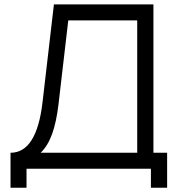

<svg xmlns="http://www.w3.org/2000/svg" viewBox="-20 -770 835 876"><path d="M742.5 -73V86.5H668.5V0H101V86.5H28V-73Q147 -73 174 -303L226 -750H680V-73ZM606 -677H291.5L247 -295Q237.5 -214 218 -159.5Q198.5 -105 165.5 -73H606Z"/></svg>

Font: Russisch Sans
Style: Regular
Weight: 400
Designer: Michael Sharanda (font) & Cristiano Sobral (main changes)
Foundry: Michael Sharanda
Version: Version 2.00;October 25, 2020;FontCreator 13.0.0.2681 64-bit